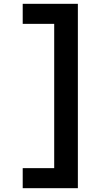

<svg xmlns="http://www.w3.org/2000/svg" viewBox="-20 -843 540 1006"><path d="M99 143V38H264V-718H99V-823H388V143Z"/></svg>

Font: Iosevka Curly Slab Extrabold
Style: Regular
Weight: 800
Monospace: yes
Designer: Belleve Invis
Foundry: Belleve Invis
Version: Version 22.1.2; ttfautohint (v1.8.4)